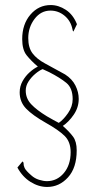

<svg xmlns="http://www.w3.org/2000/svg" viewBox="-20 -689 390 761"><path d="M167 52Q133 52 101 32Q69 12 49 -25L69 -49Q74 -46 73.5 -40Q73 -34 77.5 -23.5Q82 -13 104 6Q117 18 134.5 23.5Q152 29 166 29Q206 29 233 -3Q260 -35 260 -86Q260 -127 236 -150.5Q212 -174 162 -202Q109 -232 83.5 -258.5Q58 -285 58 -323Q58 -347 69.5 -367.5Q81 -388 98 -403Q115 -418 130 -425Q103 -448 85.5 -470Q68 -492 68 -534Q68 -593 100.5 -631Q133 -669 181 -669Q212 -669 241 -650Q270 -631 285 -593L271 -564Q268 -566 267 -574Q260 -607 235.5 -627Q211 -647 180 -647Q142 -647 117 -614Q92 -581 92 -538Q92 -500 109 -477.5Q126 -455 158.5 -437.5Q191 -420 238 -394Q266 -376 279 -350Q292 -324 292 -297Q292 -263 272 -234Q252 -205 229 -190Q255 -167 269.5 -147.5Q284 -128 284 -93Q284 -24 249.5 14Q215 52 167 52ZM213 -202Q231 -214 249.5 -240.5Q268 -267 268 -296Q268 -340 243 -360.5Q218 -381 175 -403L149 -415Q136 -410 120 -396.5Q104 -383 93 -366Q82 -349 82 -330Q82 -299 103.5 -276Q125 -253 166 -228Q180 -220 191.5 -213.5Q203 -207 213 -202Z"/></svg>

Font: Inconsolata ExtraCondensed ExtraLight
Style: Regular
Weight: 200
Width: 2
Monospace: yes
Designer: Raph Levien, Cyreal, Brenton Simpson
Foundry: Raph Levien, Cyreal, Google
Version: Version 3.001; ttfautohint (v1.8.2.53-6de2)